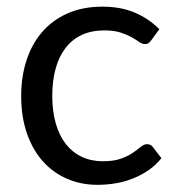

<svg xmlns="http://www.w3.org/2000/svg" viewBox="-20 -534 518 562"><path d="M423 -416.5Q419 -411 415 -408Q411 -405 404 -405Q396.5 -405 387.5 -411.2Q378.5 -417.5 365.2 -425Q352 -432.5 332.8 -438.8Q313.5 -445 285.5 -445Q248 -445 219.5 -431.8Q191 -418.5 171.8 -393.5Q152.5 -368.5 142.8 -333Q133 -297.5 133 -253.5Q133 -207.5 143.5 -171.8Q154 -136 173.2 -111.8Q192.5 -87.5 219.8 -74.8Q247 -62 281 -62Q313.5 -62 334.5 -69.8Q355.5 -77.5 369.2 -87Q383 -96.5 392.2 -104.2Q401.5 -112 410.5 -112Q421.5 -112 427.5 -103.5L452.5 -71Q436 -50.5 415 -36Q394 -21.5 369.8 -11.8Q345.5 -2 319 2.5Q292.5 7 265 7Q217.5 7 176.8 -10.5Q136 -28 106 -61.2Q76 -94.5 59 -143Q42 -191.5 42 -253.5Q42 -310 57.8 -358Q73.5 -406 103.8 -440.8Q134 -475.5 178.2 -495Q222.5 -514.5 280 -514.5Q333.5 -514.5 374.2 -497.2Q415 -480 446.5 -448.5Z"/></svg>

Font: Lato
Style: Regular
Weight: 400
Designer: Lukasz Dziedzic with Adam Twardoch and Botio Nikoltchev
Foundry: tyPoland Lukasz Dziedzic
Version: Version 2.010; 2014-09-01; http://www.latofonts.com/; ttfaut